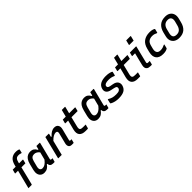

<svg xmlns="http://www.w3.org/2000/svg" viewBox="442 -2503 4237 4237"><g transform="rotate(-45 2560.0 -385.0)"><path d="M178 -11Q175 0 164 0H67Q74 -25 80 -50.5Q86 -76 93 -101Q116 -192 136.5 -273Q157 -354 178 -435H97Q85 -435 89 -446Q95 -469 100 -490Q105 -511 111 -534H203Q208 -555 213 -575Q239 -677 295 -721.5Q351 -766 431 -766Q471 -766 498 -759Q525 -752 532 -744Q535 -741 533 -735Q528 -715 523.5 -696.5Q519 -678 514 -657H497Q481 -665 463.5 -668Q446 -671 419 -671Q379 -671 356 -648Q327 -621 314 -560Q311 -548 308 -534H421Q433 -534 429 -523Q424 -500 418.5 -479Q413 -458 407 -435H283Q265 -363 246.5 -286Q228 -209 210 -137.5Q192 -66 178 -11Z M665 -545Q718 -545 754 -521Q790 -497 813 -450H829Q833 -468 838 -487.5Q843 -507 850 -534H947Q959 -534 956 -522Q931 -423 905 -320.5Q879 -218 856 -127Q847 -92 878 -92H911Q906 -72 900 -50.5Q894 -29 889 -9Q888 0 878 0H838Q792 0 767.5 -23Q743 -46 742 -86H728Q697 -40 656.5 -15Q616 10 562 10Q507 10 471.5 -17.5Q436 -45 424.5 -94Q413 -143 429 -208L464 -348Q482 -422 512.5 -465Q543 -508 582 -526.5Q621 -545 665 -545ZM550 -108Q567 -90 600 -90Q640 -90 679 -113.5Q718 -137 764 -196Q776 -241 787 -285.5Q798 -330 810 -375Q785 -408 754 -426Q723 -444 685 -444Q642 -444 614.5 -420.5Q587 -397 572 -339L538 -208Q520 -137 550 -108Z M1129 -534H1229Q1241 -534 1237 -523Q1232 -504 1227.5 -484.5Q1223 -465 1218 -446H1236Q1277 -493 1322 -519Q1367 -545 1414 -545Q1480 -545 1508 -502Q1536 -459 1519 -392Q1502 -323 1485 -257.5Q1468 -192 1451 -122Q1445 -104 1453 -96Q1458 -91 1472 -91H1504Q1499 -71 1494 -51Q1489 -31 1484 -11Q1481 0 1470 0H1424Q1367 0 1347 -35.5Q1327 -71 1340 -126Q1357 -191 1371.5 -250.5Q1386 -310 1403 -376Q1411 -411 1399.5 -427.5Q1388 -444 1360 -444Q1324 -444 1283 -421.5Q1242 -399 1194 -349Q1172 -262 1150.5 -174.5Q1129 -87 1107 0H1006Q994 0 998 -11Q1024 -117 1051 -223Q1078 -329 1104 -435Q1112 -466 1118.5 -491.5Q1125 -517 1129 -534Z M1954 -100Q1947 -77 1942 -55.5Q1937 -34 1931 -11Q1928 0 1917 0H1849Q1749 0 1704 -52.5Q1659 -105 1685 -212Q1700 -269 1714 -324.5Q1728 -380 1742 -436H1660Q1648 -436 1651 -447Q1657 -470 1662.5 -490.5Q1668 -511 1673 -534H1766Q1771 -551 1775.5 -568.5Q1780 -586 1784 -604L1808 -700H1902Q1914 -700 1910 -689Q1900 -650 1890.5 -611.5Q1881 -573 1871 -534H2051Q2063 -534 2059 -523Q2054 -500 2049 -479.5Q2044 -459 2038 -436H1846Q1832 -380 1818 -323.5Q1804 -267 1790 -211Q1772 -143 1793 -121Q1804 -109 1823 -104.5Q1842 -100 1870 -100Z M2345 -545Q2398 -545 2434 -521Q2470 -497 2493 -450H2509Q2513 -468 2518 -487.5Q2523 -507 2530 -534H2627Q2639 -534 2636 -522Q2611 -423 2585 -320.5Q2559 -218 2536 -127Q2527 -92 2558 -92H2591Q2586 -72 2580 -50.5Q2574 -29 2569 -9Q2568 0 2558 0H2518Q2472 0 2447.5 -23Q2423 -46 2422 -86H2408Q2377 -40 2336.5 -15Q2296 10 2242 10Q2187 10 2151.5 -17.5Q2116 -45 2104.5 -94Q2093 -143 2109 -208L2144 -348Q2162 -422 2192.5 -465Q2223 -508 2262 -526.5Q2301 -545 2345 -545ZM2230 -108Q2247 -90 2280 -90Q2320 -90 2359 -113.5Q2398 -137 2444 -196Q2456 -241 2467 -285.5Q2478 -330 2490 -375Q2465 -408 2434 -426Q2403 -444 2365 -444Q2322 -444 2294.5 -420.5Q2267 -397 2252 -339L2218 -208Q2200 -137 2230 -108Z M2903 -93Q2968 -93 2996 -110Q3024 -127 3031 -154Q3038 -179 3025.5 -197Q3013 -215 2966 -225L2890 -241Q2813 -256 2783 -297Q2753 -338 2768 -397Q2788 -474 2853.5 -509Q2919 -544 3020 -544Q3095 -544 3141.5 -529.5Q3188 -515 3195 -507Q3198 -503 3196 -497Q3191 -474 3185.5 -453Q3180 -432 3175 -409H3157Q3123 -425 3088.5 -433Q3054 -441 3006 -441Q2888 -441 2873 -386Q2867 -362 2877.5 -345.5Q2888 -329 2929 -319L3010 -304Q3090 -289 3120 -243Q3150 -197 3136 -140Q3114 -59 3052 -24.5Q2990 10 2880 10Q2823 10 2778.5 -0.5Q2734 -11 2705.5 -24Q2677 -37 2669 -46Q2667 -50 2668 -55Q2674 -82 2679 -103.5Q2684 -125 2688 -145H2705Q2746 -119 2791 -106Q2836 -93 2903 -93Z M3584 -100Q3577 -77 3572 -55.5Q3567 -34 3561 -11Q3558 0 3547 0H3479Q3379 0 3334 -52.5Q3289 -105 3315 -212Q3330 -269 3344 -324.5Q3358 -380 3372 -436H3290Q3278 -436 3281 -447Q3287 -470 3292.5 -490.5Q3298 -511 3303 -534H3396Q3401 -551 3405.5 -568.5Q3410 -586 3414 -604L3438 -700H3532Q3544 -700 3540 -689Q3530 -650 3520.5 -611.5Q3511 -573 3501 -534H3681Q3693 -534 3689 -523Q3684 -500 3679 -479.5Q3674 -459 3668 -436H3476Q3462 -380 3448 -323.5Q3434 -267 3420 -211Q3402 -143 3423 -121Q3434 -109 3453 -104.5Q3472 -100 3500 -100Z M3767 -534H3954Q3965 -534 3962 -523Q3938 -428 3914.5 -333.5Q3891 -239 3867 -142Q3858 -111 3868 -101Q3876 -93 3899 -93H3946Q3941 -73 3935.5 -51.5Q3930 -30 3925 -9Q3923 0 3912 0H3879Q3824 0 3795 -19.5Q3766 -39 3759 -72Q3752 -105 3762 -145Q3780 -221 3798.5 -294.5Q3817 -368 3836 -441H3754Q3743 -441 3746 -452Q3751 -472 3756.5 -493Q3762 -514 3767 -534ZM3899 -781H4030Q4041 -781 4038 -770L4011 -661H3880Q3869 -661 3872 -672Z M4390 -545Q4446 -545 4481.5 -533Q4517 -521 4524 -512Q4527 -507 4526 -502Q4520 -480 4515 -459Q4510 -438 4504 -415H4488Q4466 -427 4438 -436Q4410 -445 4371 -445Q4308 -445 4265 -415Q4222 -385 4204 -312L4185 -237Q4167 -164 4194 -125Q4219 -89 4281 -89Q4320 -89 4352 -98.5Q4384 -108 4415 -124H4431Q4426 -102 4420 -77.5Q4414 -53 4408 -31Q4407 -26 4403 -22Q4390 -12 4357 -0.5Q4324 11 4265 11Q4150 11 4099 -53.5Q4048 -118 4076 -236L4097 -321Q4126 -437 4200.5 -491Q4275 -545 4390 -545Z M4876 -545Q4947 -545 4994 -515Q5041 -485 5059.5 -430.5Q5078 -376 5061 -304L5038 -213Q5012 -104 4947 -46.5Q4882 11 4772 11Q4698 11 4649 -20Q4600 -51 4581.5 -105.5Q4563 -160 4581 -231L4603 -322Q4631 -432 4698 -488.5Q4765 -545 4876 -545ZM4863 -454Q4802 -454 4763.5 -420Q4725 -386 4709 -324L4683 -220Q4675 -188 4677 -158Q4679 -128 4698 -108Q4710 -96 4730.5 -89Q4751 -82 4779 -82Q4840 -82 4876.5 -116Q4913 -150 4929 -211L4956 -314Q4964 -346 4962 -377.5Q4960 -409 4940 -428Q4928 -440 4909.5 -447Q4891 -454 4863 -454Z"/></g></svg>

Font: Recursive Sn Lnr St Med
Style: Italic
Weight: 500
Italic angle: -15°
Version: Version 1.079;hotconv 1.0.112;makeotfexe 2.5.65598; ttfautoh